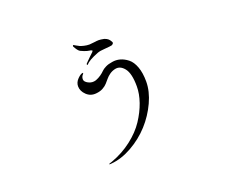

<svg xmlns="http://www.w3.org/2000/svg" viewBox="-107 -798 1215 1008"><g transform="rotate(-20 500.0 -294.0)"><path d="M384 -621Q386 -620 395 -614.5Q404 -609 412 -605.5Q420 -602 434.5 -598.5Q449 -595 464 -595Q472 -595 489.5 -597.5Q507 -600 517 -600Q527 -600 547 -596Q561 -591 568 -584.5Q575 -578 581 -566Q585 -558 572 -551Q567 -549 528 -546Q505 -545 489 -539Q435 -518 419 -499Q417 -496 415 -499.5Q413 -503 417 -507Q421 -512 442 -532Q463 -552 463 -552Q468 -558 467.5 -559.5Q467 -561 458 -564Q458 -564 451.5 -565Q445 -566 439.5 -567.5Q434 -569 424.5 -572.5Q415 -576 405 -581Q393 -588 379 -615Q379 -618 380.5 -620Q382 -622 384 -621ZM379 -467Q384 -467 378 -460Q368 -450 368 -435Q368 -421 388.5 -410.5Q409 -400 431 -407Q447 -413 460.5 -422.5Q474 -432 482 -440.5Q490 -449 506 -457Q522 -465 544 -468Q566 -472 588 -466Q610 -460 631 -443.5Q652 -427 664.5 -393Q677 -359 677 -311Q677 -256 649.5 -196.5Q622 -137 578 -88.5Q534 -40 475 -6.5Q416 27 357 32Q346 34 346 30Q346 29 365 23Q428 0 479 -39.5Q530 -79 560 -124.5Q590 -170 606 -216Q622 -262 622 -304Q622 -376 598.5 -405.5Q575 -435 545 -428Q528 -424 514.5 -414.5Q501 -405 492 -394Q483 -383 473 -372Q463 -361 447.5 -352.5Q432 -344 411 -342Q378 -338 355 -360Q332 -382 332 -409Q332 -431 350 -449Q368 -467 379 -467Z"/></g></svg>

Font: TsukuhouMincho
Style: Regular
Weight: 400
Designer: Iose
Foundry: Typographish
Version: Version 1.001; ttfautohint (v1.8.3)